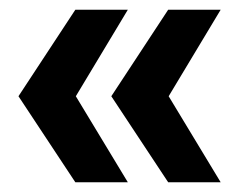

<svg xmlns="http://www.w3.org/2000/svg" viewBox="-20 -460 509 395"><path d="M326 -440H434L327 -262L434 -85H326L209 -262ZM135 -440H243L136 -262L243 -85H135L18 -262Z"/></svg>

Font: TypoPRO Montserrat Alternates
Style: Regular
Weight: 500
Designer: Julieta Ulanovsky
Foundry: Julieta Ulanovsky
Version: Version 6.001